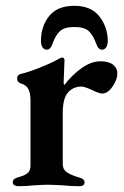

<svg xmlns="http://www.w3.org/2000/svg" viewBox="-20 -638 428 661"><path d="M24 -10Q24 -18 29.5 -22Q35 -26 47 -29Q68 -35 76.5 -43.5Q85 -52 85 -67V-292Q85 -317 77.5 -331.5Q70 -346 51 -351Q39 -355 39 -368Q39 -380 50 -383Q79 -390 114.5 -404Q150 -418 174 -431Q190 -440 194 -440Q202 -440 202 -430L199 -352Q199 -350 200 -348Q201 -346 202 -346Q228 -380 261 -403.5Q294 -427 326 -427Q354 -427 369 -415.5Q384 -404 384 -385Q384 -364 367.5 -340Q351 -316 332 -316Q321 -316 297 -328Q271 -340 261 -340Q232 -340 214 -319.5Q196 -299 196 -249V-73Q196 -56 208 -46.5Q220 -37 249 -28Q261 -25 266 -21Q271 -17 271 -10Q271 3 253 3Q222 3 195 0Q161 -2 144 -2Q129 -2 97 0Q73 3 44 3Q35 3 29.5 -0.5Q24 -4 24 -10ZM121 -497Q121 -547 149 -582.5Q177 -618 236 -618Q294 -618 322.5 -581Q351 -544 351 -497Q351 -483 345.5 -475Q340 -467 331 -467Q318 -467 311 -488Q301 -516 286 -530.5Q271 -545 236 -545Q201 -545 186 -530.5Q171 -516 161 -488Q154 -467 141 -467Q132 -467 126.5 -475Q121 -483 121 -497Z"/></svg>

Font: EB Garamond SemiBold
Style: Regular
Weight: 600
Designer: Georg Duffner and Octavio Pardo
Foundry: Georg Duffner
Version: Version 1.000